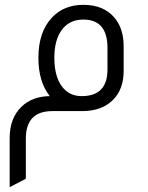

<svg xmlns="http://www.w3.org/2000/svg" viewBox="-20 -460 612 795"><path d="M186 -62Q139 -122 139 -220Q139 -328 195 -387Q244 -440 325 -440Q408 -440 453 -388Q492 -343 492 -268V-166Q492 -90 447 -45.5Q402 -1 324 0H197Q87 0 87 114V280L20 315V112Q20 29 69 -18Q113 -61 186 -62ZM425 -172V-262Q425 -379 325 -379Q268 -379 236.5 -337Q205 -295 205 -221Q205 -146 235 -104Q265 -62 318 -62Q425 -62 425 -172Z"/></svg>

Font: Space Grotesk
Style: Regular
Weight: 400
Designer: Florian Karsten
Foundry: Florian Karsten
Version: Version 2.000